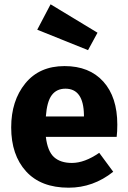

<svg xmlns="http://www.w3.org/2000/svg" viewBox="-20 -855 594 892"><path d="M433 -703 389 -622 153 -717 215 -835ZM525 -276Q525 -243 522 -219H193Q201 -152 231 -125Q261 -98 314 -98Q373 -98 441 -145L506 -57Q413 17 299 17Q170 17 101 -59Q32 -135 32 -263Q32 -387 97.5 -467.5Q163 -548 280 -548Q395 -548 460 -476Q525 -404 525 -276ZM370 -314V-321Q368 -443 284 -443Q243 -443 220.5 -413Q198 -383 193 -314Z"/></svg>

Font: FiraGO
Style: Bold
Weight: 700
Designer: bBox Type
Foundry: bBox Type GmbH
Version: Version 1.001;PS 001.001;hotconv 1.0.88;makeotf.lib2.5.64775